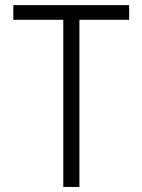

<svg xmlns="http://www.w3.org/2000/svg" viewBox="-20 -740 564 760"><path d="M230.5 -661.6H32.7V-719.7H491.2V-661.6H294.4V0H230.5Z"/></svg>

Font: Reddit Sans Light
Style: Regular
Weight: 300
Designer: Stephen Hutchings
Foundry: Reddit
Version: Version 1.013